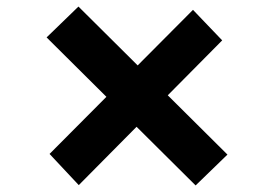

<svg xmlns="http://www.w3.org/2000/svg" viewBox="-20 -562 821 585"><path d="M576 3 122 -448 219 -542 673 -91ZM220 2 131 -93 568 -532 657 -439Z"/></svg>

Font: Lexend Zetta Medium
Style: Regular
Weight: 500
Designer: Bonnie Shaver-Troup, Thomas Jockin
Foundry: Lexend
Version: Version 1.007